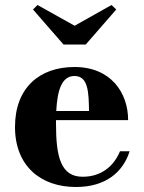

<svg xmlns="http://www.w3.org/2000/svg" viewBox="-20 -738 576 768"><path d="M278.5 -635 130 -718 112 -700 234 -560H323L445 -700L426 -718ZM498.5 -133H460C435 -72.5 384.5 -31 310.5 -31C223.5 -31 204 -110 204 -242C204 -247.5 204 -252.5 204 -257.5H492.5C492.5 -366.5 424 -470 278 -470C137 -470 40 -386 40 -230C40 -74 143 10 283.5 10C404.5 10 472.5 -51 498.5 -133ZM278 -434C333 -434 335 -369 336 -294H205C209.5 -379 227.5 -434 278 -434Z"/></svg>

Font: Bodoni* 06
Style: Bold
Weight: 700
Version: Version 2.2